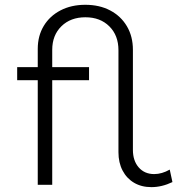

<svg xmlns="http://www.w3.org/2000/svg" viewBox="-20 -767 753 797"><path d="M196.8 0H136.7V-434.1H51.3V-488.3H136.7V-564Q136.7 -618.2 161.6 -659.4Q186.5 -700.7 231.2 -723.9Q275.9 -747.1 334 -747.1Q393.1 -747.1 437.5 -723.6Q481.9 -700.2 506.8 -658Q531.7 -615.7 531.7 -560.1V-145Q531.7 -99.6 555.9 -72Q580.1 -44.4 620.1 -44.4Q651.9 -44.4 684.6 -63L695.8 -11.2Q651.9 9.8 608.4 9.8Q567.4 9.8 536.6 -8.3Q505.9 -26.4 488.8 -59.1Q471.7 -91.8 471.7 -135.3V-558.6Q471.7 -620.1 433.8 -657.7Q396 -695.3 334.5 -695.3Q272.9 -695.3 234.9 -658Q196.8 -620.6 196.8 -560.1V-488.3H349.6V-434.1H196.8Z"/></svg>

Font: Kumbh Sans Light
Style: Regular
Weight: 300
Version: Version 1.004